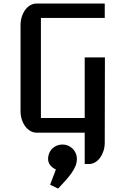

<svg xmlns="http://www.w3.org/2000/svg" viewBox="-20 -760 698 1100"><path d="M97.7 -615.7Q97.7 -641.6 105 -664.3Q112.3 -687 124.8 -703.9Q137.2 -720.7 153.8 -730.2Q170.4 -739.7 189.5 -739.7H580.1V-657.2H214.4V-84H465.3V-431.2H581.1L580.1 57.1Q580.1 82 573 104.2Q565.9 126.5 553.7 143.3Q541.5 160.2 524.9 169.9Q508.3 179.7 489.7 179.7H465.3V0H189.5Q170.4 0 153.8 -9.8Q137.2 -19.5 124.8 -36.1Q112.3 -52.7 105 -75.2Q97.7 -97.7 97.7 -123ZM337.9 67.9Q355 67.9 369.9 74.2Q384.8 80.6 396 91.6Q407.2 102.5 413.8 117.7Q420.4 132.8 420.4 149.9Q420.4 171.4 412.4 191.2Q404.3 210.9 389.9 231.4Q375.5 252 356 273.7Q336.4 295.4 313 320.3L267.1 298.3L300.3 210.9Q279.8 201.7 267.6 186Q255.4 170.4 255.4 149.9Q255.4 132.8 261.7 117.7Q268.1 102.5 279.1 91.6Q290 80.6 305.2 74.2Q320.3 67.9 337.9 67.9Z"/></svg>

Font: Atomic Age
Style: Regular
Weight: 400
Designer: James Grieshaber
Foundry: James Grieshaber
Version: Version 1.008; ttfautohint (v1.4.1) -l 6 -r 46 -G 0 -x 0 -H 